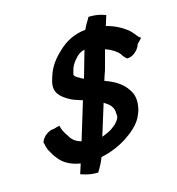

<svg xmlns="http://www.w3.org/2000/svg" viewBox="-110 -779 861 934"><g transform="rotate(-15 320.5 -312.0)"><path d="M50 -148 52 -146C54 -134 58 -121 62 -110C71 -97 78 -79 93 -62C113 -35 149 -12 199 -5L183 45L192 48C209 54 233 60 259 60H270L276 50C286 33 297 13 305 -9C351 -18 397 -37 436 -62C472 -86 514 -119 530 -164C533 -170 536 -179 538 -186V-187C548 -229 542 -262 524 -286C501 -323 463 -346 414 -363C418 -377 424 -395 430 -411C440 -445 447 -476 457 -511C489 -500 514 -483 526 -467C531 -458 539 -448 549 -440H554C581 -440 611 -470 617 -494L641 -519L632 -526C620 -537 611 -554 594 -568C570 -587 535 -608 490 -619L506 -670L497 -673C479 -680 457 -684 431 -684H420L414 -673C406 -660 397 -646 389 -627C333 -622 287 -598 249 -561C216 -530 189 -497 174 -447C172 -439 169 -432 167 -422C155 -368 191 -344 220 -326C241 -313 264 -307 289 -299L231 -108C203 -115 184 -131 174 -151C162 -168 153 -183 149 -199L146 -209L133 -206C128 -205 123 -203 116 -201C94 -202 59 -180 51 -151ZM277 -434 283 -456C290 -480 302 -493 317 -510C329 -522 341 -531 360 -535C348 -495 338 -456 326 -416L321 -399C317 -401 307 -404 304 -408C287 -416 274 -425 277 -434ZM334 -103 383 -261C410 -245 430 -228 429 -194V-193C430 -188 431 -182 428 -173L427 -170C424 -164 416 -153 408 -145C396 -136 387 -127 377 -122C364 -115 351 -109 334 -103Z"/></g></svg>

Font: SolarCharger
Style: 952
Weight: 900
Designer: Mew Too
Foundry: Cannot Into Space Fonts/KineticPlasma Fonts
Version: Version 1.100